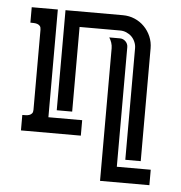

<svg xmlns="http://www.w3.org/2000/svg" viewBox="-47 -485 643 683"><g transform="rotate(5 275.0 -143.0)"><path d="M214.8 -384.8V-82.5H159.7V-439.9H364.7Q387.2 -439.9 407 -431.4Q426.8 -422.9 441.4 -408Q456.1 -393.1 464.6 -373.3Q473.1 -353.5 473.1 -331.1V71.8H418V-326.7Q418 -338.4 413.3 -349.1Q408.7 -359.9 400.9 -367.7Q393.1 -375.5 382.3 -380.1Q371.6 -384.8 359.9 -384.8ZM39.1 -439.9H132.3V-55.2H252.9V0H39.1V-55.2Q44.9 -55.2 51.8 -55.4Q58.6 -55.7 64.2 -57.6Q69.8 -59.6 73.5 -64Q77.1 -68.4 77.1 -76.7V-362.8Q77.1 -371.6 73.5 -376Q69.8 -380.4 64.2 -382.3Q58.6 -384.3 52 -384.5Q45.4 -384.8 39.1 -384.8ZM335 -319.3Q335 -329.1 331.8 -338.9Q328.6 -348.6 323.2 -356.9H361.3Q373 -356.9 381.6 -348.4Q390.1 -339.8 390.1 -328.1V99.1H511.2V154.3H335Z"/></g></svg>

Font: Isar CAT
Style: Regular
Weight: 400
Designer: Digitized by Peter Wiegel
Foundry: CAT-Fonts, Peter Wiegel
Version: Version 1.000; ttfautohint (v1.3)